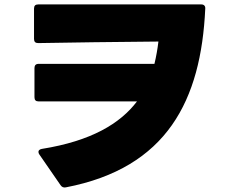

<svg xmlns="http://www.w3.org/2000/svg" viewBox="-20 -777 1040 869"><path d="M278 71C736 -17 890 -323 909 -738C910 -750 903 -757 891 -757H153C140 -757 134 -751 134 -738V-601C134 -588 140 -582 153 -582C278 -584 520 -588 697 -589C693 -555 687 -521 679 -488H155C142 -488 136 -481 136 -469V-337C136 -324 142 -318 155 -318H600C524 -218 394 -139 169 -103C159 -101 154 -96 154 -90C154 -86 155 -82 158 -78L254 61C260 70 268 73 278 71Z"/></svg>

Font: LINE Seed JP_OTF ExtraBold
Style: Regular
Weight: 800
Designer: LY Corporation & Fontrix & Fontworks
Version: Version 1.013